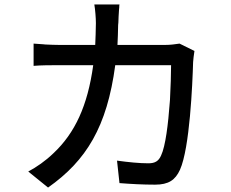

<svg xmlns="http://www.w3.org/2000/svg" viewBox="-20 -811 1040 863"><path d="M498 -518H749C749 -478 747 -421 744 -362L743 -350C736 -254 724 -154 704 -112C693 -87 677 -77 647 -77C606 -77 557 -82 506 -89L517 12C568 16 622 19 677 19C738 19 768 -2 789 -48C833 -146 845 -431 848 -532C849 -544 851 -565 854 -582L787 -615C767 -612 746 -609 720 -609H508C510 -637 510 -668 511 -699L512 -709C512 -726 514 -748 515 -768L516 -778C516 -783 516 -787 517 -791H404C408 -768 411 -729 411 -707C411 -673 409 -639 408 -609H249C228 -609 206 -610 184 -611L174 -612C160 -613 145 -614 131 -615V-515C167 -518 208 -518 244 -518H399C374 -336 317 -213 220 -122C185 -88 143 -59 107 -40L196 32C368 -89 461 -241 498 -518Z"/></svg>

Font: Glow Sans SC Normal Medium
Style: Regular
Weight: 600
Designer: Ryoko NISHIZUKA (kana, bopomofo & ideographs); Paul D. Hunt (Latin, Greek & Cyrillic); Sandoll Communications, Soo-young
Version: Version 0.93